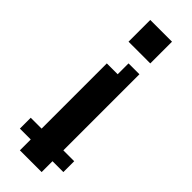

<svg xmlns="http://www.w3.org/2000/svg" viewBox="-202 -583 595 595"><g transform="rotate(45 95.0 -285.5)"><path d="M95.2 -523.8V-571.4H142.9V-523.8ZM95.2 -476.2V-523.8H142.9V-476.2ZM47.6 -476.2V-523.8H95.2V-476.2ZM47.6 -523.8V-571.4H95.2V-523.8ZM47.6 -333.3V-381H95.2V-333.3ZM47.6 -285.7V-333.3H95.2V-285.7ZM95.2 -285.7V-333.3H142.9V-285.7ZM95.2 -238.1V-285.7H142.9V-238.1ZM95.2 -190.5V-238.1H142.9V-190.5ZM95.2 -142.9V-190.5H142.9V-142.9ZM95.2 -95.2V-142.9H142.9V-95.2ZM95.2 -47.6V-95.2H142.9V-47.6ZM47.6 0V-47.6H95.2V0ZM47.6 -47.6V-95.2H95.2V-47.6ZM47.6 -95.2V-142.9H95.2V-95.2ZM47.6 -142.9V-190.5H95.2V-142.9ZM47.6 -190.5V-238.1H95.2V-190.5ZM47.6 -238.1V-285.7H95.2V-238.1ZM95.2 -381H142.9V-333.3H95.2ZM95.2 -47.6H142.9V0H95.2ZM0 -95.2H47.6V-47.6H0ZM142.9 -95.2H190.5V-47.6H142.9ZM95.2 -428.6H142.9V-381H95.2Z"/></g></svg>

Font: Jacquard 12
Style: Regular
Weight: 400
Designer: Sarah Cadigan-Fried
Version: Version 1.000; ttfautohint (v1.8.4.7-5d5b)